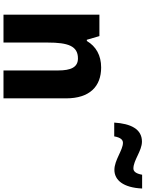

<svg xmlns="http://www.w3.org/2000/svg" viewBox="113 -948 835 1101"><g transform="rotate(90 530.5 -397.5)"><path d="M683 -635H762C769 -675 784 -685 799 -685C841 -685 898 -636 954 -636C1013 -636 1056 -687 1061 -795H982C975 -757 962 -745 946 -745C899 -745 845 -794 792 -794C720 -794 689 -730 683 -635ZM367 -560C298 -560 246 -531 215 -478H208L187 -550H64V0H224V-253C224 -371 244 -427 315 -427C365 -427 384 -388 384 -313V0H544V-359C544 -495 475 -560 367 -560Z"/></g></svg>

Font: Noto Sans Thai Looped SemiCondensed ExtraBold
Style: Regular
Weight: 800
Width: 4
Designer: Sasikarn Vongin, Ben Mitchell
Foundry: The Fontpad Ltd
Version: Version 1.001